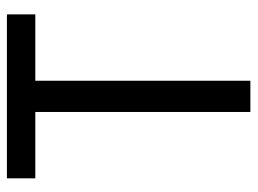

<svg xmlns="http://www.w3.org/2000/svg" viewBox="-112 -614 726 541"><g transform="rotate(-90 250.5 -343.0)"><path d="M19 -686V-606H206V0H294V-606H481V-686Z"/></g></svg>

Font: Archivo Narrow
Style: Regular
Weight: 400
Designer: Hector Gatti
Foundry: Omnibus-Type
Version: Version 1.003;PS 001.003;hotconv 1.0.70;makeotf.lib2.5.58329